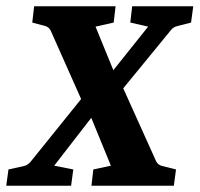

<svg xmlns="http://www.w3.org/2000/svg" viewBox="-29 -593 637 613"><path d="M263 0 269 -52 325 -64 248 -252H241L133 -495Q127 -507 115 -510L74 -521L80 -573H340L334 -521L276 -508L348 -332H355L470 -77Q476 -66 489 -63L533 -52L526 0ZM-9 0 -2 -52 48 -63Q60 -66 69 -77L264 -319H293L444 -508L387 -521L393 -573H588L581 -521L538 -510Q524 -507 516 -496L326 -264H299L144 -64L205 -52L198 0Z"/></svg>

Font: Rasa
Style: Italic
Weight: 400
Italic angle: -7.10001°
Designer: Anna Giedrys (Yrsa+Rasa design), David Brezina (Yrsa art-direction, Rasa art-direction, design)
Foundry: Rosetta Type Foundry
Version: Version 2.004